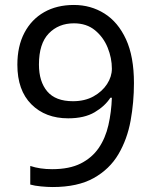

<svg xmlns="http://www.w3.org/2000/svg" viewBox="-20 -744 612 774"><path d="M520 -409Q520 -332 506.5 -257.5Q493 -183 457.5 -122.5Q422 -62 357.5 -26Q293 10 192 10Q172 10 145.5 7.5Q119 5 102 0V-75Q141 -62 190 -62Q260 -62 305.5 -85Q351 -108 378 -147.5Q405 -187 417 -239.5Q429 -292 431 -350H425Q403 -316 361.5 -291.5Q320 -267 255 -267Q163 -267 106.5 -323.5Q50 -380 50 -483Q50 -558 78.5 -612Q107 -666 158 -695Q209 -724 278 -724Q346 -724 401 -689.5Q456 -655 488 -585.5Q520 -516 520 -409ZM278 -650Q216 -650 176.5 -609Q137 -568 137 -484Q137 -415 170.5 -375.5Q204 -336 274 -336Q322 -336 357 -355.5Q392 -375 411.5 -405Q431 -435 431 -467Q431 -510 414 -552Q397 -594 363 -622Q329 -650 278 -650Z"/></svg>

Font: Noto Sans Mende Kikakui
Style: Regular
Weight: 400
Designer: Monotype Design Team
Foundry: Monotype Imaging Inc.
Version: Version 2.003; ttfautohint (v1.8.4.7-5d5b)